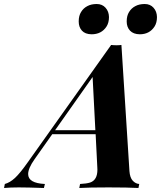

<svg xmlns="http://www.w3.org/2000/svg" viewBox="-112 -937 802 957"><path d="M349.6 -553.2 162.6 -288.1H363.3ZM283.2 0 287.1 -20Q319.3 -21.5 337.4 -27.3Q373.5 -39.6 373.5 -91.3Q373.5 -99.6 373 -104L364.7 -268.1H148.4L60.1 -143.1Q28.3 -98.1 28.3 -69.3Q28.3 -23.9 111.8 -20L106.9 0Q22.9 -2.9 -18.6 -2.9Q-60.1 -2.9 -91.8 0L-87.9 -20Q-62.5 -26.9 -37.6 -49.8Q-12.7 -72.8 24.9 -126L441.9 -712.9Q455.1 -711.4 468.8 -711.4Q482.4 -711.4 493.2 -712.9L533.2 -84Q535.6 -51.3 549.8 -36.1Q564 -21 582 -20L578.1 0Q526.4 -2.9 428.7 -2.9Q331.1 -2.9 283.2 0ZM670.4 -852.1Q670.4 -823.7 658.2 -804.7Q633.3 -766.1 584.5 -766.1Q552.7 -766.6 536.1 -784.2Q519.5 -801.8 519.5 -830.1Q519.5 -858.4 531.2 -877Q543 -896.5 563 -906.7Q582 -917 609.4 -917Q636.7 -917 653.3 -898.4Q669.9 -879.9 670.4 -852.1ZM431.2 -852.1Q431.2 -823.7 418.9 -804.7Q394 -766.1 344.2 -766.1Q312.5 -766.6 296.4 -784.2Q280.3 -801.8 280.3 -830.1Q280.3 -858.4 292 -877Q303.7 -896.5 323.7 -906.7Q342.8 -917 370.1 -917Q397.5 -917 414.1 -898.4Q430.7 -879.9 431.2 -852.1Z"/></svg>

Font: PlayfairDisplay-BoldItalic
Style: Bold Italic
Weight: 700
Italic angle: -14.9847°
Designer: Claus Eggers Sørensen
Foundry: Claus Eggers Sørensen
Version: Version 1.002;PS 001.002;hotconv 1.0.70;makeotf.lib2.5.58329